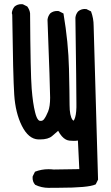

<svg xmlns="http://www.w3.org/2000/svg" viewBox="-20 -784 540 935"><path d="M267.1 130.4Q251.5 130.4 234.4 130.4Q226.1 130.9 218.3 130.9Q181.6 130.9 150.9 115.7L150.4 114.7Q138.7 101.6 138.7 82Q138.7 79.1 139.2 74.7L150.4 52.2Q181.6 40 215.8 40Q228.5 40 241.7 41.5L366.2 39.6L359.4 -99.6Q350.1 -98.1 339.6 -98.1Q329.1 -98.1 319.1 -99.1Q309.1 -100.1 300.8 -104.5Q280.3 -115.2 263.2 -147L233.9 -121.6Q214.8 -105 175.3 -105Q170.9 -105 166.5 -105Q118.7 -106.9 86.4 -171.4Q55.2 -233.9 49.3 -322.8Q43.5 -410.6 39.6 -712.4L37.6 -720.2Q39.6 -738.8 50.8 -752Q64.5 -763.7 84 -763.7Q86.9 -763.7 91.3 -763.2L112.8 -752.4Q124.5 -736.3 126.5 -719.2Q126.5 -719.2 126.5 -718.8Q128.4 -424.8 134.3 -352.1Q140.1 -279.3 150.9 -237.3Q157.7 -209 167 -199.7Q170.4 -196.3 173.3 -195.8Q176.3 -195.3 178.7 -195.3Q188.5 -195.3 194.8 -204.1Q204.1 -216.3 214.4 -241.2Q224.1 -265.6 224.1 -308.6Q224.1 -351.6 211.4 -687.5Q211.4 -687.5 211.4 -688Q213.4 -705.6 224.6 -718.8Q238.3 -730.5 258.3 -730.5Q261.7 -730.5 266.1 -730L289.1 -718.3Q313 -576.7 315.9 -450Q318.8 -323.2 318.8 -273.4Q318.8 -220.2 333 -200.7Q335.9 -196.8 337.4 -196.3L338.9 -197.3Q340.3 -198.7 342.3 -202.6Q351.1 -221.2 352.1 -261.2Q352.1 -267.1 352.1 -280.3Q352.1 -358.9 347.2 -697.3V-697.8Q349.1 -715.3 360.4 -728.5Q368.7 -735.4 377 -737.8Q385.3 -740.2 390.9 -740.2Q396.5 -740.2 400.9 -739.7L423.3 -728.5Q436 -694.3 436 -658.2L457.5 90.8L446.3 113.3L444.8 114.3Q410.2 130.4 267.1 130.4Z"/></svg>

Font: Bakudai
Style: Medium
Weight: 500
Version: Version 1.48